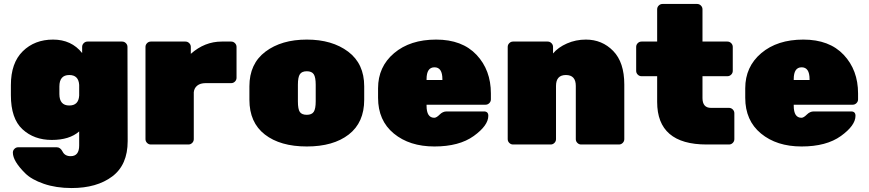

<svg xmlns="http://www.w3.org/2000/svg" viewBox="-20 -730 4390 970"><path d="M35 -249V-300Q35 -412 95 -471Q155 -530 248 -530Q341 -530 395 -462V-493Q395 -504 403 -512Q411 -520 422 -520H597Q608 -520 616 -512Q624 -504 624 -493L625 -17Q625 103 547 161.5Q469 220 342 220Q263 220 201 198.5Q139 177 108 146Q45 84 45 41Q45 30 53 22Q61 14 72 14H267Q285 14 296.5 36.5Q308 59 337 59Q380 59 380 5V-66Q331 -23 241.5 -23Q152 -23 93.5 -77Q35 -131 35 -249ZM330 -197Q377 -197 380 -247V-301Q377 -351 330 -351Q280 -351 280 -293V-255Q280 -197 330 -197Z M944 -493V-458Q1014 -520 1100 -520H1148Q1159 -520 1167 -512Q1175 -504 1175 -493V-337Q1175 -326 1167 -318Q1159 -310 1148 -310H1019Q992 -310 976.5 -297.5Q961 -285 959 -264V-27Q959 -16 951 -8Q943 0 932 0H742Q731 0 723 -8Q715 -16 715 -27V-493Q715 -504 723 -512Q731 -520 742 -520H917Q928 -520 936 -512Q944 -504 944 -493Z M1240 -226V-294Q1240 -408 1321 -469Q1402 -530 1530 -530Q1658 -530 1739 -469Q1820 -408 1820 -294V-226Q1820 -111 1742 -50.5Q1664 10 1530 10Q1396 10 1318 -50.5Q1240 -111 1240 -226ZM1575 -218V-302Q1575 -340 1565 -355Q1555 -370 1530 -370Q1505 -370 1495 -355Q1485 -340 1485 -302V-218Q1485 -178 1495 -164Q1505 -150 1530 -150Q1555 -150 1565 -165Q1575 -180 1575 -218Z M2433 -201H2135V-196Q2135 -135 2174 -135Q2185 -135 2201 -151Q2217 -167 2236 -167H2425Q2447 -167 2447 -145Q2447 -96 2373.5 -43Q2300 10 2174.5 10Q2049 10 1969.5 -55.5Q1890 -121 1890 -236V-284Q1890 -393 1971 -461.5Q2052 -530 2183.5 -530Q2315 -530 2387.5 -453Q2460 -376 2460 -258V-228Q2460 -217 2452 -209Q2444 -201 2433 -201ZM2135 -330V-326H2215V-330Q2215 -390 2175 -390Q2135 -390 2135 -330Z M3134 -303V-27Q3134 -16 3126 -8Q3118 0 3107 0H2916Q2905 0 2897 -8Q2889 -16 2889 -27V-296Q2889 -351 2839 -351Q2789 -351 2789 -296V-27Q2789 -16 2781 -8Q2773 0 2762 0H2572Q2561 0 2553 -8Q2545 -16 2545 -27V-493Q2545 -504 2553 -512Q2561 -520 2572 -520H2747Q2758 -520 2766 -512Q2774 -504 2774 -493V-460Q2800 -491 2844.5 -510.5Q2889 -530 2940 -530Q3022 -530 3078 -472.5Q3134 -415 3134 -303Z M3529 -345V-235Q3529 -185 3572 -185H3663Q3674 -185 3682 -177Q3690 -169 3690 -158V-27Q3690 -16 3682 -8Q3674 0 3663 0H3550Q3300 0 3300 -215V-345H3221Q3210 -345 3202 -353Q3194 -361 3194 -372V-493Q3194 -504 3202 -512Q3210 -520 3221 -520H3300V-683Q3300 -694 3308 -702Q3316 -710 3327 -710H3502Q3513 -710 3521 -702Q3529 -694 3529 -683V-520H3655Q3666 -520 3674 -512Q3682 -504 3682 -493V-372Q3682 -361 3674 -353Q3666 -345 3655 -345Z M4288 -201H3990V-196Q3990 -135 4029 -135Q4040 -135 4056 -151Q4072 -167 4091 -167H4280Q4302 -167 4302 -145Q4302 -96 4228.5 -43Q4155 10 4029.5 10Q3904 10 3824.5 -55.5Q3745 -121 3745 -236V-284Q3745 -393 3826 -461.5Q3907 -530 4038.5 -530Q4170 -530 4242.5 -453Q4315 -376 4315 -258V-228Q4315 -217 4307 -209Q4299 -201 4288 -201ZM3990 -330V-326H4070V-330Q4070 -390 4030 -390Q3990 -390 3990 -330Z"/></svg>

Font: Rubik One
Style: Regular
Weight: 400
Designer: Hubert and Fischer with Elvire Volk Leonovitch
Foundry: Hubert and Fischer with Elvire Volk Leonovitch
Version: Version 1.001